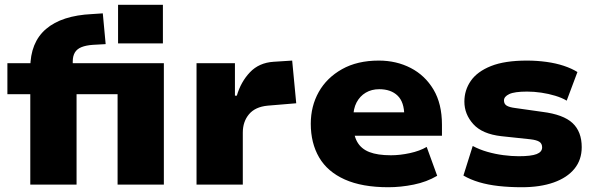

<svg xmlns="http://www.w3.org/2000/svg" viewBox="-20 -774 2490 805"><path d="M107 0V-379H11V-509H148L107 -477V-489Q107 -596 173 -652.5Q239 -709 366 -715L411 -718L423 -589L369 -586Q341 -584 322 -576.5Q303 -569 294 -554Q285 -539 285 -516V-490L257 -509H667V0H473V-379H301V0ZM475 -592V-754H663V-592Z M804 0V-509H965V-373H973Q990 -431 1028 -471Q1066 -511 1127 -515L1205 -520L1222 -341L1102 -331Q1050 -326 1024 -295Q998 -264 998 -218V0Z M1608 11Q1498 11 1425.5 -21.5Q1353 -54 1318 -114Q1283 -174 1283 -255Q1283 -329 1316.5 -388.5Q1350 -448 1414 -484Q1478 -520 1568 -520Q1642 -520 1702 -489Q1762 -458 1797.5 -398.5Q1833 -339 1833 -251V-205H1437V-303H1683L1675 -289Q1675 -346 1647 -373Q1619 -400 1570 -400Q1538 -400 1513.5 -385.5Q1489 -371 1475 -344.5Q1461 -318 1461 -279V-257Q1461 -209 1477.5 -179.5Q1494 -150 1528.5 -136.5Q1563 -123 1619 -123Q1657 -123 1698.5 -132Q1740 -141 1769 -158L1813 -37Q1769 -11 1714.5 0Q1660 11 1608 11Z M2168 11Q2116 11 2071 6Q2026 1 1989 -10Q1952 -21 1923 -38L1962 -162Q1990 -147 2023 -137.5Q2056 -128 2090.5 -123.5Q2125 -119 2155 -119Q2207 -119 2230 -128Q2253 -137 2253 -156Q2253 -172 2241.5 -179.5Q2230 -187 2204 -190L2082 -203Q2002 -212 1964.5 -253.5Q1927 -295 1927 -348Q1927 -396 1954 -435Q1981 -474 2038.5 -497Q2096 -520 2189 -520Q2231 -520 2271 -514.5Q2311 -509 2344 -498Q2377 -487 2401 -472L2356 -352Q2336 -364 2308 -372.5Q2280 -381 2249.5 -385.5Q2219 -390 2190 -390Q2137 -390 2115 -379.5Q2093 -369 2093 -353Q2093 -338 2104.5 -331Q2116 -324 2141 -321L2254 -305Q2342 -294 2380.5 -258Q2419 -222 2419 -157Q2419 -104 2388.5 -66.5Q2358 -29 2301.5 -9Q2245 11 2168 11Z"/></svg>

Font: Nunito Sans 6pt Black
Style: Regular
Weight: 900
Version: Version 3.101;gftools[0.9.27]